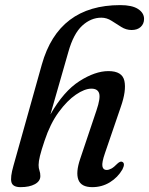

<svg xmlns="http://www.w3.org/2000/svg" viewBox="-20 -742 598 771"><path d="M159 -177Q146 -138.5 140.5 -116Q135 -93.5 135 -79.5Q135 -66.5 138.5 -57Q142 -47.5 142 -35Q142 -14.5 120.2 -2.5Q98.5 9.5 62.5 9.5Q31.5 9.5 26 -10Q20.5 -29.5 34 -76.5L148 -483Q215 -721.5 463 -721.5Q510.5 -721.5 534.5 -705.8Q558.5 -690 558.5 -666Q558.5 -646.5 545.2 -634Q532 -621.5 508.5 -621.5Q486.5 -621.5 467 -633.8Q447.5 -646 428 -658.5Q408.5 -671 387 -671Q345 -671 310 -638.8Q275 -606.5 254.5 -533.5L182.5 -282.5Q235.5 -375.5 298.8 -416Q362 -456.5 415.5 -456.5Q471 -456.5 479.5 -417.2Q488 -378 465 -312.5L401.5 -127Q388.5 -89.5 391.2 -74.5Q394 -59.5 408 -59.5Q417 -59.5 427.2 -65Q437.5 -70.5 451.5 -85Q463.5 -96 471 -92Q484 -86 471.5 -61.5Q453 -29.5 421.2 -10Q389.5 9.5 350.5 9.5Q306 9.5 294.8 -20Q283.5 -49.5 302 -104L367.5 -299Q384 -347.5 378.2 -366.8Q372.5 -386 347 -386Q320 -386 284.8 -362Q249.5 -338 215.5 -291.5Q181.5 -245 159 -177Z"/></svg>

Font: Fraunces 72pt S050
Style: Italic
Weight: 400
Italic angle: -16°
Version: Version 1.000; ttfautohint (v1.8.3)